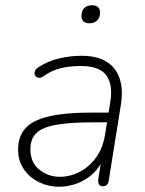

<svg xmlns="http://www.w3.org/2000/svg" viewBox="-20 -705 554 733"><path d="M205 8Q165 8 129 -9.5Q93 -27 71 -59Q49 -91 49 -134Q49 -210 114 -242.5Q179 -275 324 -275H405L399 -238H340Q247 -238 194 -228.5Q141 -219 118.5 -196.5Q96 -174 96 -136Q96 -84 130.5 -57Q165 -30 208 -30Q248 -30 284.5 -49Q321 -68 347 -104Q373 -140 381 -191L401 -315Q412 -383 385.5 -418Q359 -453 289 -453Q249 -453 213.5 -445Q178 -437 146 -414Q138 -408 130.5 -408Q123 -408 118 -412Q113 -416 112 -422Q111 -428 114 -435Q117 -442 126 -448Q161 -471 204 -481.5Q247 -492 291 -492Q350 -492 386.5 -469.5Q423 -447 437 -404.5Q451 -362 441 -302L395 -15Q392 6 372 6Q362 6 358 -1Q354 -8 355 -19L370 -116H380Q367 -74 339.5 -46.5Q312 -19 276.5 -5.5Q241 8 205 8ZM321 -616Q307 -616 299 -623.5Q291 -631 291 -644Q291 -664 302 -674.5Q313 -685 332 -685Q346 -685 354 -678Q362 -671 362 -657Q362 -638 351 -627Q340 -616 321 -616Z"/></svg>

Font: Nunito Variable Extra Light
Style: Italic
Weight: 200
Italic angle: -9°
Designer: Vernon Adams
Foundry: Vernon Adams
Version: Version 3.602